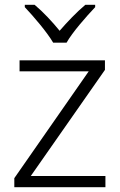

<svg xmlns="http://www.w3.org/2000/svg" viewBox="-20 -785 503 805"><path d="M203 -606H259C283 -649 342 -716 379 -755V-765H338C302 -735 262 -693 230 -656C200 -693 161 -735 125 -765H84V-755C121 -716 178 -649 203 -606ZM422 0V-47H109L420 -492V-532H62V-486H352L40 -38V0Z"/></svg>

Font: Noto Sans Khmer UI Light
Style: Regular
Weight: 300
Designer: Danh Hong and the Monotype Design Team
Foundry: Monotype Imaging Inc.
Version: Version 2.002